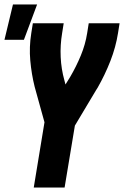

<svg xmlns="http://www.w3.org/2000/svg" viewBox="-26 -839 555 859"><path d="M125 0 173 -292 129 -451Q115 -507 109.5 -568Q104 -629 114 -691L121 -735H259L252 -691Q243 -637 245.5 -583.5Q248 -530 262 -480L267 -461L288 -495Q315 -541 335.5 -590.5Q356 -640 364 -691L371 -735H509L502 -691Q492 -628 468 -566.5Q444 -505 411 -447Q409 -444 407.5 -441.5Q406 -439 404 -436L309 -277L263 0ZM-6 -661 32 -819H140L81 -661Z"/></svg>

Font: Iosevka Curly Heavy
Style: Italic
Weight: 900
Italic angle: -9°
Monospace: yes
Designer: Belleve Invis
Foundry: Belleve Invis
Version: Version 22.1.2; ttfautohint (v1.8.4)